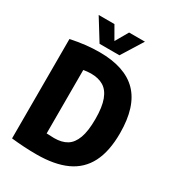

<svg xmlns="http://www.w3.org/2000/svg" viewBox="-224 -1077 1101 1213"><g transform="rotate(30 327.0 -470.0)"><path d="M49.5 -1V-726Q158 -749.5 257 -749.5Q442.5 -749.5 533.2 -657Q624 -564.5 624 -370Q624 -238.5 581 -154.5Q538 -70.5 451.2 -30.5Q364.5 9.5 232 9.5Q144 9.5 49.5 -1ZM444.5 -370Q444.5 -457.5 425 -509.2Q405.5 -561 368.8 -583.2Q332 -605.5 277.5 -605.5Q264.5 -605.5 249.2 -604Q234 -602.5 223 -600V-137.5Q254.5 -135.5 278.5 -135.5Q334 -135.5 370.2 -157.5Q406.5 -179.5 425.5 -231Q444.5 -282.5 444.5 -370ZM355.5 -950H471L374.5 -795H229.5L133.5 -950H248.5L302 -857Z"/></g></svg>

Font: Encode Sans Condensed ExtraBold
Style: Regular
Weight: 800
Width: 3
Designer: Multiple Designers
Foundry: Impallari Type
Version: Version 2.000